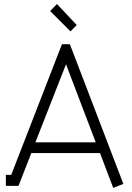

<svg xmlns="http://www.w3.org/2000/svg" viewBox="-20 -913 647 943"><path d="M326.2 -758.8 226.1 -858.9 259.8 -893.1 356.9 -790ZM35.2 -54.2 284.2 -695.8H323.2L585.9 -9.8L536.1 9.8L471.2 -161.1H133.8L70.8 0H8.8V-54.2ZM304.2 -597.2 153.8 -213.9H450.2Z"/></svg>

Font: Rawengulk
Style: Demibold
Weight: 600
Version: Version 0.92